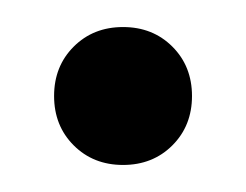

<svg xmlns="http://www.w3.org/2000/svg" viewBox="-20 -114 182 142"><path d="M107.5 -79.5Q122 -65 122 -43Q122 -21 107.5 -6.5Q93 8 71 8Q49 8 34.5 -6.5Q20 -21 20 -43Q20 -65 34.5 -79.5Q49 -94 71 -94Q93 -94 107.5 -79.5Z"/></svg>

Font: Hind Jalandhar Light
Style: Regular
Weight: 300
Designer: Namrata Goyal
Foundry: Indian Type Foundry
Version: Version 0.702;PS 1.0;hotconv 1.0.81;makeotf.lib2.5.63406